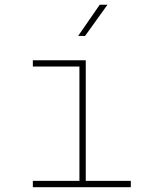

<svg xmlns="http://www.w3.org/2000/svg" viewBox="-20 -779 640 799"><path d="M116.7 -528.3H336.9V-26.4H524.4V0H116.7V-26.4H310.5V-502H116.7ZM395 -759.3H427.2L334 -629.4H305.2Z"/></svg>

Font: Roboto Mono Thin
Style: Regular
Weight: 250
Designer: Google
Version: Version 2.000985; 2015; ttfautohint (v1.3)